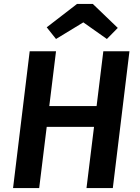

<svg xmlns="http://www.w3.org/2000/svg" viewBox="-20 -950 705 970"><path d="M417 0 455 -309H216L178 0H46L130 -691H263L229 -414H468L502 -691H634L550 0ZM263 -753 216 -812 369 -930H449L575 -809L520 -753L401 -837Z"/></svg>

Font: Xgbmvzvtohvqztyvzapvmeyoton
Style: Regular
Weight: 500
Italic angle: -8°
Designer: Carrois Corporate & Edenspiekermann
Foundry: Carrois Corporate GbR & Edenspiekermann AG
Version: Version 2.001